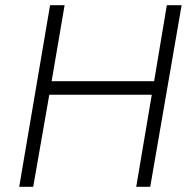

<svg xmlns="http://www.w3.org/2000/svg" viewBox="-20 -720 734 740"><path d="M173 -700H229L179 -407H574L623 -700H680L559 0H505L565 -355H170L108 0H54Z"/></svg>

Font: Jost* Light
Style: Italic
Weight: 300
Italic angle: -10°
Version: Version 3.7